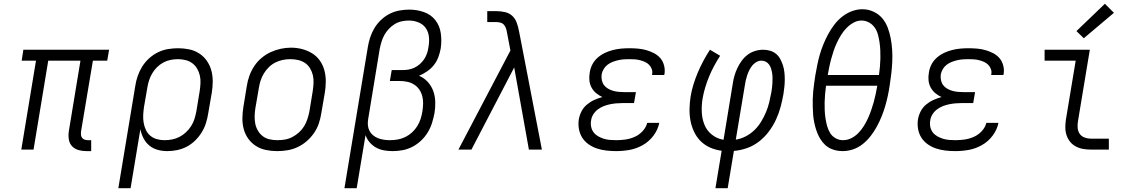

<svg xmlns="http://www.w3.org/2000/svg" viewBox="-20 -794 6040 1019"><path d="M439 8Q417 8 397 2.5Q377 -3 363 -17.5Q349 -32 345.5 -53Q342 -74 345 -96L407 -472H236L158 0H93L171 -472H95L104 -530H559L549 -472H473L410 -96Q409 -86 410 -77Q411 -68 416.5 -61.5Q422 -55 430.5 -52.5Q439 -50 448 -50H464V8Z M608 205 698 -338Q702 -365 711 -391Q720 -417 735 -441Q750 -465 771.5 -484.5Q793 -504 818.5 -516.5Q844 -529 871.5 -533.5Q899 -538 925 -538Q955 -538 984 -532Q1013 -526 1037 -510.5Q1061 -495 1077.5 -471.5Q1094 -448 1101.5 -420.5Q1109 -393 1109 -362.5Q1109 -332 1104 -302L1085 -192Q1081 -166 1073 -140.5Q1065 -115 1050.5 -91.5Q1036 -68 1015.5 -48Q995 -28 971 -15.5Q947 -3 920.5 2.5Q894 8 868 8Q841 8 816 1Q791 -6 772 -22Q753 -38 741.5 -60.5Q730 -83 725 -108L673 205ZM853 -50Q874 -50 894 -54Q914 -58 932.5 -67.5Q951 -77 967 -92Q983 -107 994.5 -125Q1006 -143 1012 -162.5Q1018 -182 1022 -202L1040 -312Q1043 -332 1044 -353Q1045 -374 1040.5 -393.5Q1036 -413 1026 -430Q1016 -447 1000.5 -458.5Q985 -470 965 -475Q945 -480 924 -480Q905 -480 885 -476Q865 -472 846.5 -462Q828 -452 813 -437Q798 -422 787.5 -404Q777 -386 771 -367Q765 -348 762 -329L744 -225Q741 -204 740 -183Q739 -162 742.5 -142Q746 -122 754.5 -104Q763 -86 778 -73.5Q793 -61 812.5 -55.5Q832 -50 853 -50Z M1451 8Q1421 8 1391.5 2Q1362 -4 1338 -19.5Q1314 -35 1297.5 -58Q1281 -81 1273.5 -109Q1266 -137 1266.5 -167.5Q1267 -198 1272 -228L1290 -338Q1294 -365 1303.5 -391.5Q1313 -418 1329 -442.5Q1345 -467 1367.5 -486Q1390 -505 1416 -517Q1442 -529 1469.5 -535Q1497 -541 1524 -541Q1555 -541 1583.5 -533.5Q1612 -526 1636.5 -511Q1661 -496 1677.5 -472.5Q1694 -449 1701.5 -421Q1709 -393 1709 -362.5Q1709 -332 1704 -302L1685 -192Q1681 -165 1672 -138.5Q1663 -112 1646.5 -88Q1630 -64 1607.5 -44.5Q1585 -25 1559 -13Q1533 -1 1505.5 3.5Q1478 8 1451 8ZM1452 -50Q1473 -50 1493 -53.5Q1513 -57 1532 -67Q1551 -77 1567 -91.5Q1583 -106 1594 -124Q1605 -142 1611.5 -162Q1618 -182 1622 -202L1640 -312Q1643 -333 1644 -354Q1645 -375 1640.5 -394.5Q1636 -414 1625.5 -431.5Q1615 -449 1598.5 -460Q1582 -471 1562 -475.5Q1542 -480 1521 -480Q1501 -480 1481 -476Q1461 -472 1442 -462.5Q1423 -453 1407.5 -438Q1392 -423 1381 -405Q1370 -387 1363.5 -367.5Q1357 -348 1354 -328L1335 -218Q1332 -198 1331.5 -177Q1331 -156 1335 -136.5Q1339 -117 1349.5 -99.5Q1360 -82 1375.5 -70.5Q1391 -59 1411 -54.5Q1431 -50 1452 -50Z M1808 205 1932 -543Q1936 -569 1944.5 -595Q1953 -621 1967 -644.5Q1981 -668 2002 -688Q2023 -708 2047.5 -720.5Q2072 -733 2099 -738Q2126 -743 2152 -743Q2192 -743 2229.5 -730Q2267 -717 2290.5 -687Q2314 -657 2319.5 -617Q2325 -577 2319 -537Q2315 -514 2306.5 -491Q2298 -468 2283 -449Q2268 -430 2247 -415.5Q2226 -401 2204 -392Q2230 -381 2249.5 -360Q2269 -339 2279 -312Q2289 -285 2290 -254.5Q2291 -224 2286 -194Q2281 -168 2273 -142Q2265 -116 2250.5 -92Q2236 -68 2215 -48Q2194 -28 2169 -15Q2144 -2 2117 3Q2090 8 2064 8Q2041 8 2018 4Q1995 0 1975.5 -11Q1956 -22 1941.5 -39Q1927 -56 1920 -77L1873 205ZM2049 -50Q2069 -50 2090 -53.5Q2111 -57 2130.5 -66.5Q2150 -76 2166.5 -91Q2183 -106 2194.5 -124.5Q2206 -143 2212.5 -163.5Q2219 -184 2222 -204Q2225 -224 2225.5 -244.5Q2226 -265 2221 -284Q2216 -303 2205.5 -318.5Q2195 -334 2179 -344.5Q2163 -355 2143.5 -359.5Q2124 -364 2104 -364H2049L2059 -422H2114Q2130 -422 2146.5 -424.5Q2163 -427 2179 -434.5Q2195 -442 2208.5 -454Q2222 -466 2231.5 -480.5Q2241 -495 2246.5 -511.5Q2252 -528 2254 -544Q2259 -571 2256.5 -597.5Q2254 -624 2240 -644.5Q2226 -665 2201.5 -675Q2177 -685 2151 -685Q2132 -685 2112.5 -681Q2093 -677 2075.5 -666.5Q2058 -656 2043.5 -640.5Q2029 -625 2019.5 -607.5Q2010 -590 2004.5 -571.5Q1999 -553 1995 -533L1934 -162Q1931 -145 1932.5 -129Q1934 -113 1941 -99.5Q1948 -86 1960 -76Q1972 -66 1986.5 -60.5Q2001 -55 2017 -52.5Q2033 -50 2049 -50Z M2413 0 2689 -526 2671 -620Q2671 -620 2671 -620Q2671 -620 2671 -620Q2669 -632 2665.5 -643Q2662 -654 2654.5 -662.5Q2647 -671 2635.5 -674Q2624 -677 2612 -677H2566V-735H2612Q2636 -735 2659 -730Q2682 -725 2698 -710.5Q2714 -696 2722 -674.5Q2730 -653 2734 -631L2741 -596L2856 0H2787L2709 -436L2482 0Z M3250 8Q3224 8 3198 5Q3172 2 3148 -6Q3124 -14 3103.5 -28.5Q3083 -43 3070 -63.5Q3057 -84 3052.5 -109.5Q3048 -135 3052 -161Q3056 -183 3066.5 -203.5Q3077 -224 3095 -239Q3113 -254 3134 -263.5Q3155 -273 3177 -279Q3159 -287 3144 -299.5Q3129 -312 3119.5 -329.5Q3110 -347 3108 -367.5Q3106 -388 3110 -409Q3113 -431 3123.5 -451.5Q3134 -472 3151.5 -487.5Q3169 -503 3190 -513Q3211 -523 3233 -528.5Q3255 -534 3276.5 -536Q3298 -538 3320 -538Q3343 -538 3366 -536Q3389 -534 3410 -528Q3431 -522 3450.5 -512Q3470 -502 3484 -486Q3498 -470 3504 -448Q3510 -426 3507 -404Q3506 -402 3506 -399.5Q3506 -397 3505 -396H3440Q3441 -397 3441 -398Q3441 -399 3441 -400Q3444 -414 3439 -427.5Q3434 -441 3424.5 -450.5Q3415 -460 3402.5 -465.5Q3390 -471 3376.5 -474.5Q3363 -478 3349 -479Q3335 -480 3320 -480Q3305 -480 3290.5 -479Q3276 -478 3261 -474.5Q3246 -471 3231.5 -465.5Q3217 -460 3204.5 -450.5Q3192 -441 3184 -427.5Q3176 -414 3173 -399Q3171 -384 3174 -369Q3177 -354 3185.5 -342.5Q3194 -331 3207 -323.5Q3220 -316 3234 -312Q3248 -308 3263.5 -306.5Q3279 -305 3294 -305H3355L3345 -247H3285Q3268 -247 3251 -245.5Q3234 -244 3217 -240.5Q3200 -237 3183.5 -230.5Q3167 -224 3152.5 -213Q3138 -202 3128.5 -186.5Q3119 -171 3117 -154Q3114 -137 3117.5 -120.5Q3121 -104 3130.5 -91.5Q3140 -79 3154 -71Q3168 -63 3183.5 -58Q3199 -53 3216 -51.5Q3233 -50 3250 -50Q3274 -50 3299 -53.5Q3324 -57 3348 -67.5Q3372 -78 3390.5 -98Q3409 -118 3415 -142H3479Q3472 -106 3448.5 -74.5Q3425 -43 3391.5 -24Q3358 -5 3322 1.5Q3286 8 3250 8Z M3777 205 3810 6Q3778 2 3749.5 -10.5Q3721 -23 3699.5 -44Q3678 -65 3664.5 -93Q3651 -121 3645 -151.5Q3639 -182 3639.5 -215Q3640 -248 3645 -280Q3650 -312 3660 -344.5Q3670 -377 3683 -408Q3696 -439 3712.5 -470Q3729 -501 3748 -530L3802 -498Q3785 -472 3770 -444Q3755 -416 3743.5 -388Q3732 -360 3723 -330.5Q3714 -301 3709 -272Q3703 -236 3704.5 -200Q3706 -164 3718.5 -132.5Q3731 -101 3758 -79.5Q3785 -58 3820 -52L3869 -350Q3872 -371 3878 -392Q3884 -413 3893.5 -433Q3903 -453 3916.5 -471.5Q3930 -490 3948 -503.5Q3966 -517 3987.5 -523.5Q4009 -530 4031 -530Q4050 -530 4068 -524.5Q4086 -519 4099.5 -507.5Q4113 -496 4121.5 -480Q4130 -464 4135.5 -446.5Q4141 -429 4143 -410.5Q4145 -392 4145 -372.5Q4145 -353 4143 -334Q4141 -315 4138 -295Q4132 -261 4123 -227Q4114 -193 4098.5 -159.5Q4083 -126 4060.5 -96Q4038 -66 4008.5 -43Q3979 -20 3944.5 -8Q3910 4 3875 7L3842 205ZM3885 -53Q3912 -57 3938 -70.5Q3964 -84 3984.5 -104Q4005 -124 4020 -149Q4035 -174 4045.5 -199Q4056 -224 4062.5 -251Q4069 -278 4074 -305Q4076 -317 4077.5 -330Q4079 -343 4079.5 -355.5Q4080 -368 4080 -380.5Q4080 -393 4078 -405.5Q4076 -418 4072.5 -429.5Q4069 -441 4062 -451Q4055 -461 4044.5 -466.5Q4034 -472 4021 -472Q4007 -472 3994 -464.5Q3981 -457 3972 -445.5Q3963 -434 3956.5 -421Q3950 -408 3945.5 -394.5Q3941 -381 3938 -367.5Q3935 -354 3933 -340Z M4452 8Q4431 8 4411.5 3Q4392 -2 4375.5 -12.5Q4359 -23 4346.5 -38.5Q4334 -54 4325.5 -71Q4317 -88 4311 -107Q4305 -126 4301 -146Q4297 -166 4295.5 -186Q4294 -206 4293.5 -227Q4293 -248 4293.5 -268.5Q4294 -289 4296 -310Q4298 -331 4301 -352Q4304 -373 4307 -393Q4312 -421 4317.5 -449Q4323 -477 4331 -504.5Q4339 -532 4350 -559Q4361 -586 4375 -612Q4389 -638 4407.5 -662.5Q4426 -687 4449.5 -705.5Q4473 -724 4501 -734.5Q4529 -745 4557 -745Q4588 -745 4616 -732Q4644 -719 4662.5 -697Q4681 -675 4691.5 -647Q4702 -619 4707.5 -589.5Q4713 -560 4715 -529Q4717 -498 4715.5 -466.5Q4714 -435 4710.5 -404Q4707 -373 4702 -342Q4698 -314 4692 -286Q4686 -258 4678 -230.5Q4670 -203 4659 -176Q4648 -149 4634 -123Q4620 -97 4601.5 -73Q4583 -49 4559.5 -30Q4536 -11 4508 -1.5Q4480 8 4452 8ZM4373 -396H4645Q4648 -418 4650 -440Q4652 -462 4652.5 -484Q4653 -506 4652 -527Q4651 -548 4648 -569Q4645 -590 4639.5 -610.5Q4634 -631 4622.5 -647.5Q4611 -664 4592.5 -674.5Q4574 -685 4552 -685Q4530 -685 4509.5 -673.5Q4489 -662 4472.5 -645Q4456 -628 4444 -608.5Q4432 -589 4422 -568Q4412 -547 4405 -526Q4398 -505 4392 -483.5Q4386 -462 4381.5 -440Q4377 -418 4373 -396ZM4454 -50Q4477 -50 4498 -60.5Q4519 -71 4535.5 -88Q4552 -105 4564.5 -125Q4577 -145 4586.5 -166Q4596 -187 4603.5 -208.5Q4611 -230 4617 -251.5Q4623 -273 4627.5 -294.5Q4632 -316 4636 -339H4364Q4361 -317 4359 -295Q4357 -273 4356.5 -251.5Q4356 -230 4357 -208.5Q4358 -187 4361 -166.5Q4364 -146 4369.5 -126Q4375 -106 4385.5 -88.5Q4396 -71 4414.5 -60.5Q4433 -50 4454 -50Z M5050 8Q5024 8 4998 5Q4972 2 4948 -6Q4924 -14 4903.5 -28.5Q4883 -43 4870 -63.5Q4857 -84 4852.5 -109.5Q4848 -135 4852 -161Q4856 -183 4866.5 -203.5Q4877 -224 4895 -239Q4913 -254 4934 -263.5Q4955 -273 4977 -279Q4959 -287 4944 -299.5Q4929 -312 4919.5 -329.5Q4910 -347 4908 -367.5Q4906 -388 4910 -409Q4913 -431 4923.5 -451.5Q4934 -472 4951.5 -487.5Q4969 -503 4990 -513Q5011 -523 5033 -528.5Q5055 -534 5076.5 -536Q5098 -538 5120 -538Q5143 -538 5166 -536Q5189 -534 5210 -528Q5231 -522 5250.5 -512Q5270 -502 5284 -486Q5298 -470 5304 -448Q5310 -426 5307 -404Q5306 -402 5306 -399.5Q5306 -397 5305 -396H5240Q5241 -397 5241 -398Q5241 -399 5241 -400Q5244 -414 5239 -427.5Q5234 -441 5224.5 -450.5Q5215 -460 5202.5 -465.5Q5190 -471 5176.5 -474.5Q5163 -478 5149 -479Q5135 -480 5120 -480Q5105 -480 5090.5 -479Q5076 -478 5061 -474.5Q5046 -471 5031.5 -465.5Q5017 -460 5004.5 -450.5Q4992 -441 4984 -427.5Q4976 -414 4973 -399Q4971 -384 4974 -369Q4977 -354 4985.5 -342.5Q4994 -331 5007 -323.5Q5020 -316 5034 -312Q5048 -308 5063.5 -306.5Q5079 -305 5094 -305H5155L5145 -247H5085Q5068 -247 5051 -245.5Q5034 -244 5017 -240.5Q5000 -237 4983.5 -230.5Q4967 -224 4952.5 -213Q4938 -202 4928.5 -186.5Q4919 -171 4917 -154Q4914 -137 4917.5 -120.5Q4921 -104 4930.5 -91.5Q4940 -79 4954 -71Q4968 -63 4983.5 -58Q4999 -53 5016 -51.5Q5033 -50 5050 -50Q5074 -50 5099 -53.5Q5124 -57 5148 -67.5Q5172 -78 5190.5 -98Q5209 -118 5215 -142H5279Q5272 -106 5248.5 -74.5Q5225 -43 5191.5 -24Q5158 -5 5122 1.5Q5086 8 5050 8Z M5771 0Q5749 0 5728.5 -3.5Q5708 -7 5690 -16.5Q5672 -26 5659.5 -41.5Q5647 -57 5640.5 -76.5Q5634 -96 5634 -117Q5634 -138 5637 -159L5689 -472H5524V-530H5764L5701 -150Q5698 -132 5699.5 -114.5Q5701 -97 5710.5 -83.5Q5720 -70 5736.5 -64Q5753 -58 5771 -58H5865V0ZM5732 -591 5693 -629 5844 -774 5892 -726Z"/></svg>

Font: Iosevka Slab LtExObl
Style: Regular
Weight: 300
Width: 7
Italic angle: -9°
Monospace: yes
Designer: Belleve Invis
Foundry: Belleve Invis
Version: Version 11.1.0; ttfautohint (v1.8.3)